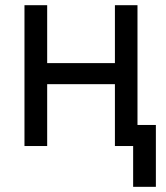

<svg xmlns="http://www.w3.org/2000/svg" viewBox="-20 -559 634 735"><path d="M439.5 -317.4V-236.8H139.6V-317.4ZM160.6 -539.1V0H73.7V-539.1ZM506.3 -539.1V0H419.9V-539.1ZM489.7 156.2V0H453.1V-80.6H576.7V156.2Z"/></svg>

Font: Inter 18pt
Style: Regular
Weight: 400
Designer: Rasmus Andersson
Foundry: rsms
Version: Version 4.001;git-66647c0bb